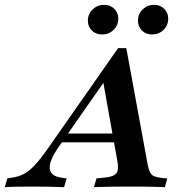

<svg xmlns="http://www.w3.org/2000/svg" viewBox="-90 -774 751 794"><path d="M152.4 -166.1Q112.1 -108.1 115.7 -76.2Q119.4 -44.4 167.7 -38.7L185.5 -36.3L175 0Q139.5 -1.6 106 -2Q72.6 -2.4 41.1 -2.4Q10.5 -2.4 -16.9 -2Q-44.4 -1.6 -70.2 0L-59.7 -36.3L-44.4 -38.7Q-14.5 -42.7 7.7 -54Q29.8 -65.3 53.2 -90.3Q76.6 -115.3 107.3 -158.9L398.4 -575H432.3L520.2 -96Q524.2 -75 529.8 -62.9Q535.5 -50.8 546 -46Q556.5 -41.1 574.2 -38.7L601.6 -36.3L591.9 0Q577.4 -0.8 558.1 -1.2Q538.7 -1.6 519 -2Q499.2 -2.4 480.6 -2.4H476.6H473.4Q451.6 -2.4 427.4 -2.4Q403.2 -2.4 379.8 -2Q356.5 -1.6 335.5 -1.2Q314.5 -0.8 298.4 0L308.9 -36.3L341.9 -39.5Q379 -42.7 390.7 -56.9Q402.4 -71 395.2 -108.9L334.7 -446.8L371.8 -480.6ZM152.4 -185.5 175.8 -221.8H417.7L424.2 -185.5ZM332.3 -631.5Q306.5 -631.5 289.9 -647.6Q273.4 -663.7 273.4 -688.7Q273.4 -716.1 293.1 -735.1Q312.9 -754 341.1 -754Q366.1 -754 382.7 -737.5Q399.2 -721 399.2 -696.8Q399.2 -669.4 379.8 -650.4Q360.5 -631.5 332.3 -631.5ZM538.7 -631.5Q513.7 -631.5 497.2 -647.6Q480.6 -663.7 480.6 -688.7Q480.6 -716.1 500 -735.1Q519.4 -754 547.6 -754Q572.6 -754 589.1 -737.5Q605.6 -721 605.6 -696.8Q605.6 -669.4 586.3 -650.4Q566.9 -631.5 538.7 -631.5Z"/></svg>

Font: Playfair 9pt
Style: Bold Italic
Weight: 700
Italic angle: -15.6°
Designer: Claus Eggers Sørensen
Foundry: Claus Eggers Sørensen
Version: Version 2.203